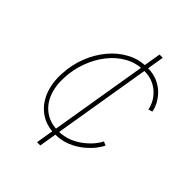

<svg xmlns="http://www.w3.org/2000/svg" viewBox="-209 -834 940 940"><g transform="rotate(45 261.0 -364.0)"><path d="M216.8 0 337.4 -727.5H359.9L239.3 0ZM251.5 -89.4Q191.4 -89.4 148.2 -119.6Q105 -149.9 83.3 -203.1Q61.5 -256.3 65.9 -325.2Q68.8 -386.2 90.6 -442.9Q112.3 -499.5 149.2 -544.2Q186 -588.9 234.4 -614.7Q282.7 -640.6 339.4 -640.6Q383.3 -640.6 414.8 -625.7Q446.3 -610.8 466.8 -588.4Q487.3 -565.9 497.8 -543.2Q508.3 -520.5 509.8 -504.9L488.8 -498.5Q487.3 -513.2 477.8 -533.4Q468.3 -553.7 450.4 -573Q432.6 -592.3 405.3 -605.2Q377.9 -618.2 339.4 -618.2Q286.1 -618.2 241.5 -593.5Q196.8 -568.8 163.6 -526.6Q130.4 -484.4 110.6 -431.4Q90.8 -378.4 87.9 -321.8Q84 -258.8 102.8 -211.4Q121.6 -164.1 159.7 -137.9Q197.8 -111.8 251.5 -111.8Q290.5 -111.8 323.2 -125.2Q356 -138.7 381.1 -158.7Q406.2 -178.7 422.9 -199.2Q439.5 -219.7 445.3 -234.4L465.3 -225.6Q459 -209.5 441.2 -186.8Q423.3 -164.1 395.5 -141.6Q367.7 -119.1 331.3 -104.2Q294.9 -89.4 251.5 -89.4Z"/></g></svg>

Font: Inter 20pt Thin
Style: Italic
Weight: 250
Italic angle: -9.3988°
Version: Version 4.001;git-66647c0bb